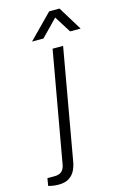

<svg xmlns="http://www.w3.org/2000/svg" viewBox="-230 -782 654 1023"><g transform="rotate(-15 97.0 -270.5)"><path d="M-39 182Q-49 182 -59.5 181Q-70 180 -79.5 178Q-89 176 -95 174L-88 133H-48Q-23 133 -9 120.5Q5 108 9 83L117 -526H175L68 80Q64 107 52.5 130.5Q41 154 19 168Q-3 182 -39 182ZM21 -591 151 -723H208L289 -591H231L160 -704H194L84 -591Z"/></g></svg>

Font: Archivo SemiBold ExtraLight
Style: Italic
Weight: 250
Italic angle: -10°
Version: Version 2.001